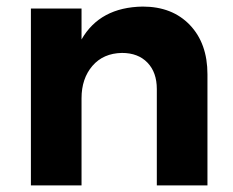

<svg xmlns="http://www.w3.org/2000/svg" viewBox="-20 -564 710 584"><path d="M611 -338V0H457V-293Q457 -344 428.5 -373.5Q400 -403 351 -403Q294 -402 261 -363.5Q228 -325 228 -265V0H74V-538H228V-444Q284 -542 414 -544Q504 -544 557.5 -488Q611 -432 611 -338Z"/></svg>

Font: Montserrat arm2 SemiBold
Style: Regular
Weight: 600
Designer: Julieta Ulanovsky
Foundry: Julieta Ulanovsky
Version: Version 6.000